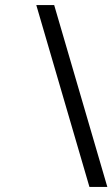

<svg xmlns="http://www.w3.org/2000/svg" viewBox="-20 -727 446 762"><path d="M124 -707H195L406 15H335Z"/></svg>

Font: Heuristica
Style: Italic
Weight: 400
Italic angle: -13°
Version: Version 1.0.2